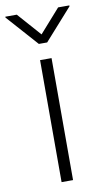

<svg xmlns="http://www.w3.org/2000/svg" viewBox="-122 -781 448 822"><g transform="rotate(-10 102.0 -369.5)"><path d="M77.1 -530.3H127V0H77.1ZM102.5 -637.7 192.4 -739.3H241.2V-735.4L120.1 -599.6H84L-37.1 -735.4V-739.3H12.7Z"/></g></svg>

Font: Pretendard Std ExtraLight
Style: Regular
Weight: 200
Designer: Base glyphs from Inter by Rasmus Andersson; Hangeul glyphs from Noto Sans CJK(Source Han Sans) by Jang Soo-young and Kan
Foundry: Kil Hyung-jin
Version: Version 1.309